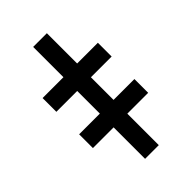

<svg xmlns="http://www.w3.org/2000/svg" viewBox="-213 -769 843 843"><g transform="rotate(-45 208.5 -347.5)"><path d="M250.9 0H165.8V-695H250.9ZM36.3 -507H379.6V-421.5H36.3ZM37.2 -280.9H380.4V-195.4H37.2Z"/></g></svg>

Font: Pretendard GOV Variable
Style: Regular
Weight: 400
Designer: Base glyphs from Inter by Rasmus Andersson; Hangul glyphs from Noto Sans CJK(Source Han Sans) by Jang Soo-young and Kang
Foundry: Kil Hyung-jin
Version: Version 1.307;Glyphs 3.2 (3192)